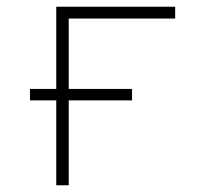

<svg xmlns="http://www.w3.org/2000/svg" viewBox="-20 -550 603 570"><path d="M147 0H184V-252H372V-286H184V-495H500V-530H147V-286H69V-252H147Z"/></svg>

Font: Noto Sans Mono SemiCondensed ExtraLight
Style: Regular
Weight: 200
Width: 4
Designer: Monotype Design Team
Foundry: Monotype Imaging Inc.
Version: Version 2.014